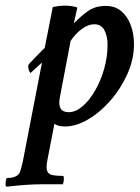

<svg xmlns="http://www.w3.org/2000/svg" viewBox="-27 -453 505 695"><path d="M-2.9 222.7Q-6.8 221.7 -6.8 214.8Q-6.8 196.3 -2 191.4Q29.3 191.4 42 175.8Q47.9 167 55.7 130.9L125 -226.6L83 -188.5Q75.2 -199.2 75.2 -212.9Q75.2 -218.8 80.1 -223.6Q102.5 -247.1 116.2 -261.2Q129.9 -275.4 134.8 -279.3L164.1 -427.7Q174.8 -429.7 186 -431.2Q197.3 -432.6 208 -432.6Q233.4 -432.6 252.9 -425.8L240.2 -368.2Q266.6 -395.5 292.5 -413.6Q318.4 -431.6 356.4 -431.6Q389.6 -431.6 412.1 -412.6Q434.6 -393.6 446.3 -361.8Q458 -330.1 458 -293Q458 -238.3 434.1 -185.1Q410.2 -131.8 372.6 -88.9Q335 -45.9 291.5 -20.5Q248 4.9 208 4.9Q183.6 4.9 169.9 -4.9L144.5 127Q141.6 139.6 141.6 151.4Q141.6 174.8 159.2 179.7Q171.9 183.6 200.2 183.6Q204.1 183.6 204.1 192.4Q204.1 207 200.2 213.9H127.9Q97.7 213.9 64.9 216.3Q32.2 218.8 -2.9 222.7ZM221.7 -46.9Q247.1 -46.9 272 -68.4Q296.9 -89.8 317.4 -125.5Q337.9 -161.1 350.1 -204.1Q362.3 -247.1 362.3 -291Q362.3 -323.2 350.6 -344.2Q338.9 -365.2 314.5 -365.2Q292 -365.2 268.6 -347.7Q245.1 -330.1 228.5 -304.7L189.5 -99.6Q179.7 -46.9 221.7 -46.9Z"/></svg>

Font: Crimson Text SemiBold
Style: Italic
Weight: 600
Italic angle: -11°
Designer: Sebastian Kosch
Foundry: Sebastian Kosch
Version: Version 1.100; ttfautohint (v1.8.4)